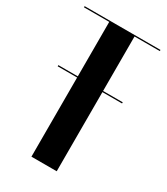

<svg xmlns="http://www.w3.org/2000/svg" viewBox="-186 -777 742 855"><g transform="rotate(30 185.0 -349.5)"><path d="M380 -699H-10V-693H120V0H250V-693H380ZM20 -407H351V-413H20Z"/></g></svg>

Font: Moniqa Black
Style: Regular
Weight: 900
Designer: Rajesh Rajput
Foundry: Rajesh Rajput
Version: Version 1.000